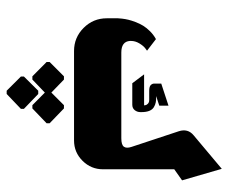

<svg xmlns="http://www.w3.org/2000/svg" viewBox="-76 -418 701 590"><g transform="rotate(90 275.0 -123.5)"><path d="M259.3 207H269.3L315 163.3V154L269.3 110H259.3L215.7 154V163.3ZM225 128 265 89.7 303.7 128H313.7L359.3 84.3V75L313.7 31H303.7L265 69.7L225 31H215L171 75V84.3L215 128ZM236.3 -179H302.3Q313 -179 319 -186.5Q325 -194 325 -204V-207.3Q325 -221.7 321.2 -231.2Q317.3 -240.7 310 -245.2Q302.7 -249.7 294.7 -251.2Q286.7 -252.7 275.7 -252.3L305.3 -262V-290.3L237.3 -268V-246.7Q237.3 -240.3 242 -235.7Q246.7 -231 259.7 -231H288Q295 -231 299.2 -227Q303.3 -223 303.7 -219.3L304.3 -215.3H209ZM137.3 0H412Q448.7 0 474.7 -26.2Q500.7 -52.3 500.7 -89V-308L534.7 -332L499.3 -454L396 -367.3Q375 -349.7 383.7 -322.3L432 -176.3Q437 -161 431.3 -153.2Q425.7 -145.3 405.3 -145.3H142Q108.3 -145.3 106.3 -171.7Q106.3 -173.3 106.3 -175Q106.3 -188.3 113.8 -200.7Q121.3 -213 128.7 -218.7L136.3 -224.3L100.7 -251.7Q87.3 -244.3 76.7 -233.7Q66 -223 59.5 -212.3Q53 -201.7 48.2 -188.8Q43.3 -176 41.2 -167Q39 -158 37.8 -147.8Q36.7 -137.7 36.7 -135Q36.7 -132.3 36.7 -130V-100.7Q36.7 -59 66.2 -29.5Q95.7 0 137.3 0Z"/></g></svg>

Font: Jomhuria
Style: Regular
Weight: 400
Designer: Arabic design by Kourosh Beigpour, Latin design by Eben Sorkin, engineering by Lasse Fister and Khaled Hosney
Version: Version 1.0010